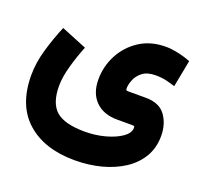

<svg xmlns="http://www.w3.org/2000/svg" viewBox="-116 -543 953 915"><g transform="rotate(20 360.5 -85.5)"><path d="M214.4 -277.3Q193.4 -225.6 177 -167.5Q160.6 -109.4 160.6 -64.5Q160.6 22.9 203.4 60.8Q246.1 98.6 348.6 99.1Q403.8 99.1 452.9 85.7Q502 72.3 533.2 50.3Q564.5 28.3 564.5 2Q564.5 -4.9 562.3 -6.3Q560.1 -7.8 545.9 -7.8H475.6Q406.2 -7.8 366.2 -47.6Q326.2 -87.4 326.2 -157.7Q326.2 -223.6 356.7 -282Q387.2 -340.3 443.4 -377Q499.5 -413.6 577.1 -413.6Q604 -413.6 639.4 -406Q674.8 -398.4 703.1 -386.7L676.8 -250.5Q655.8 -257.3 631.8 -263.2Q607.9 -269 577.1 -269Q534.2 -269 510.3 -250.2Q486.3 -231.4 476.8 -206.5Q467.3 -181.6 467.3 -164.1Q467.3 -156.2 469.7 -154.3Q472.2 -152.3 480.5 -152.3H568.4Q637.7 -152.3 668.7 -109.4Q699.7 -66.4 699.7 -5.9Q699.7 54.2 672.4 100.6Q645 147 596.7 178.7Q548.3 210.4 485.4 227.1Q422.4 243.7 351.1 243.7Q197.3 243.7 107.9 164.3Q18.6 85 18.6 -67.9Q18.6 -129.4 38.1 -197.3Q57.6 -265.1 85 -330.1Z"/></g></svg>

Font: Vazir Black FD-WOL-UI
Style: Black-FD-WOL-UI
Weight: 900
Designer: Saber Rastikerdar
Foundry: Saber Rastikerdar
Version: Version 30.0.0